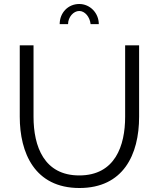

<svg xmlns="http://www.w3.org/2000/svg" viewBox="-20 -937 795 962"><path d="M377 -882C405 -882 430 -853 434 -816H475C475 -872 431 -917 377 -917C321 -917 279 -873 279 -816H321C321 -851 348 -882 377 -882ZM377 -58C201 -58 148 -203 148 -352V-710H79V-352C79 -172 153 5 378 5C597 5 677 -161 677 -352V-710H607V-352C607 -207 557 -58 377 -58Z"/></svg>

Font: Raleway Reg
Style: Regular
Weight: 400
Designer: Matt McInerney, Pablo Impallari, Rodrigo Fuenzalida
Foundry: Matt McInerney, Pablo Impallari, Rodrigo Fuenzalida
Version: Version 3.00 July 28, 2015